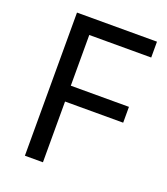

<svg xmlns="http://www.w3.org/2000/svg" viewBox="-132 -807 783 900"><g transform="rotate(20 259.5 -357.0)"><path d="M187 0H97V-714H496V-635H187V-382H477V-303H187Z"/></g></svg>

Font: Noto Sans Lao
Style: Regular
Weight: 400
Designer: Monotype Design Team
Foundry: Monotype Imaging Inc.
Version: Version 2.003; ttfautohint (v1.8.4.7-5d5b)